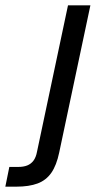

<svg xmlns="http://www.w3.org/2000/svg" viewBox="-112 -550 383 720"><path d="M-92 150 -77 76H-44Q-24 76 -10 70.5Q4 65 13.5 52.5Q23 40 27 18L143 -530H227L110 22Q100 70 80.5 98Q61 126 29 138Q-3 150 -51 150Z"/></svg>

Font: Geist
Style: Italic
Weight: 400
Italic angle: -12°
Designer: Basement.studio, Andrés Briganti, Mateo Zaragoza
Foundry: Basement.studio, Vercel, Andrés Briganti, Guido Ferreyra, Mateo Zaragoza
Version: Version 1.500